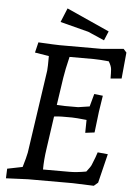

<svg xmlns="http://www.w3.org/2000/svg" viewBox="-60 -943 693 993"><g transform="rotate(5 286.5 -446.5)"><path d="M226 -705H445L557 -715L573 -697L560 -561L503 -556Q503 -588 501.5 -604.5Q500 -621 486 -644Q434 -649 408 -649H282Q265 -579 259 -538L238 -396Q270 -394 279 -394H349L408 -403L426 -469L471 -464Q461 -400 458 -380L445 -271L397 -265L398 -332Q341 -338 322 -338H271Q254 -338 229 -335L205 -167Q196 -107 196 -57H334Q370 -57 420 -66Q442 -94 445 -103Q464 -149 470 -170L523 -165L486 -14L465 4Q375 0 355 0H123L9 5L11 -45L90 -61Q105 -111 110 -137L173 -568Q175 -585 175 -644L102 -656L115 -710Q206 -705 226 -705ZM220 -825 250 -898 472 -798 452 -750 367 -787Z"/></g></svg>

Font: Andada SC
Style: Italic
Weight: 400
Italic angle: -8.29999°
Designer: Carolina Giovagnoli
Foundry: Carolina Giovagnoli
Version: Version 1.003